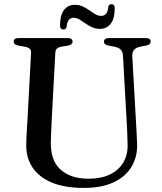

<svg xmlns="http://www.w3.org/2000/svg" viewBox="-20 -882 776 918"><path d="M586 -294.5 568 -615Q567 -633.5 558 -643.8Q549 -654 529 -658.5L499 -664Q486.5 -667 481.8 -671.5Q477 -676 477 -683.5Q477 -691 483 -695.5Q489 -700 499.5 -700H678Q689 -700 694.8 -695.5Q700.5 -691 700.5 -683.5Q700.5 -676 695.5 -671.2Q690.5 -666.5 678 -664L651 -659Q628 -654 619.8 -642.2Q611.5 -630.5 612.5 -613L630.5 -294.5Q632 -269.5 633.2 -245.2Q634.5 -221 635.5 -194.5Q637.5 -133.5 609.5 -85.8Q581.5 -38 524.2 -10.8Q467 16.5 380.5 16.5Q289 16.5 227.2 -9.5Q165.5 -35.5 134.8 -82.5Q104 -129.5 105.5 -192.5Q105.5 -206 106.5 -226.5Q107.5 -247 109 -271.5Q110.5 -296 112 -320.5L128.5 -629Q129.5 -642.5 121.8 -649.2Q114 -656 97 -659L67.5 -664Q45.5 -668.5 45.5 -683Q45.5 -691 51.2 -695.5Q57 -700 68 -700H304Q315 -700 321 -695.5Q327 -691 327 -683Q327 -676 322 -671.2Q317 -666.5 304.5 -664L274.5 -659Q259.5 -656.5 252.5 -650Q245.5 -643.5 244.5 -629.5L228 -322.5Q226 -286 224.8 -256.2Q223.5 -226.5 223 -202Q221.5 -114 269.8 -70.8Q318 -27.5 404 -27.5Q463 -27.5 505 -47.5Q547 -67.5 569.5 -105Q592 -142.5 590 -194Q589.5 -228 588.2 -251.5Q587 -275 586 -294.5ZM457.5 -744Q437 -744 419.8 -752Q402.5 -760 387.8 -770.5Q373 -781 359.5 -789Q346 -797 332 -797Q302 -797 298.5 -754Q296 -741 282.5 -741Q267 -741 267 -760.5Q267 -809.5 286 -834.2Q305 -859 338 -859Q359 -859 376 -851Q393 -843 407.5 -832.5Q422 -822 435.8 -814Q449.5 -806 464 -806Q494.5 -806 497.5 -848.5Q500 -862 513.5 -862Q528.5 -862 528.5 -842.5Q528.5 -793.5 509.5 -768.8Q490.5 -744 457.5 -744Z"/></svg>

Font: Fraunces 28pt
Style: Regular
Weight: 400
Version: Version 1.000;[b76b70a41]